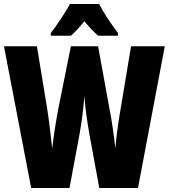

<svg xmlns="http://www.w3.org/2000/svg" viewBox="-20 -947 850 967"><path d="M479 -927H332C315 -892 263 -815 236 -781V-767H337C354 -781 377 -806 405 -840C432 -807 455 -783 475 -767H574V-781C534 -834 502 -883 479 -927ZM810 -714H640L588 -402C576 -334 565 -254 561 -199C554 -263 542 -349 531 -401L474 -714H337L274 -401C265 -356 251 -271 243 -199C236 -267 225 -354 217 -403L166 -714H0L137 0H330L380 -268C391 -327 401 -408 405 -462C410 -396 420 -328 431 -267L480 0H675Z"/></svg>

Font: Noto Sans Myanmar ExtraCondensed Black
Style: Regular
Weight: 900
Width: 2
Designer: Monotype Design Team
Foundry: Monotype Imaging Inc.
Version: Version 2.107